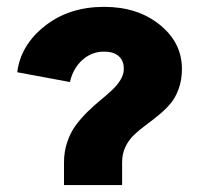

<svg xmlns="http://www.w3.org/2000/svg" viewBox="-20 -534 577 555"><path d="M280.8 -514.2Q377.9 -514.2 441.9 -462.4Q505.9 -410.6 505.9 -335Q505.9 -302.7 496.3 -276.6Q486.8 -250.5 471.7 -233.2Q456.5 -215.8 438 -200.7Q419.4 -185.5 400.9 -171.9Q382.3 -158.2 367.2 -143.8Q352.1 -129.4 342.5 -109.4Q333 -89.4 333 -64.9V1H165V-64.9Q165 -96.2 174.6 -124Q184.1 -151.9 199.2 -172.1Q214.4 -192.4 232.9 -210.7Q251.5 -229 270 -244.1Q288.6 -259.3 303.7 -273.4Q318.8 -287.6 328.4 -303.2Q337.9 -318.8 337.9 -335Q337.9 -358.9 323 -371.8Q308.1 -384.8 280.8 -384.8Q245.1 -384.8 218.3 -360.8Q191.4 -336.9 182.1 -296.9L29.8 -325.2Q40 -404.3 110.1 -459.2Q180.2 -514.2 280.8 -514.2Z"/></svg>

Font: LT Superior Black
Style: Regular
Weight: 900
Designer: Daniel Lyons
Foundry: LyonsType
Version: Version 2.005